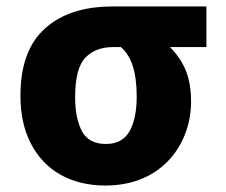

<svg xmlns="http://www.w3.org/2000/svg" viewBox="-20 -570 707 600"><path d="M309.1 9.8C490.2 9.8 577.1 -124 577.1 -252C577.1 -328.1 556.2 -376.5 511.2 -422.9H625V-549.8H332C241.7 -549.8 171.4 -526.9 120.6 -481C69.3 -435.1 43.9 -365.2 43.9 -271C43.9 -212.9 54.7 -163.1 76.7 -121.1C119.6 -37.1 202.1 9.8 309.1 9.8ZM311 -120.1C275.4 -120.1 250.5 -133.3 236.3 -159.7C222.2 -186 214.8 -221.7 214.8 -266.1C214.8 -326.7 225.6 -368.2 247.1 -390.1C268.1 -412.1 297.4 -422.9 334 -422.9H357.9C389.6 -395 407.2 -348.1 407.2 -268.1C407.2 -223.6 399.9 -187.5 385.3 -160.6C370.1 -133.8 345.7 -120.1 311 -120.1Z"/></svg>

Font: Noto Reveo Sans
Style: Regular
Weight: 800
Designer: Monotype Design Team
Foundry: Monotype Imaging Inc.
Version: Version 2.007